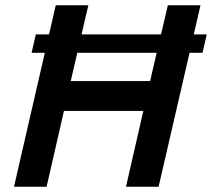

<svg xmlns="http://www.w3.org/2000/svg" viewBox="-20 -710 806 730"><path d="M766.1 -579.1 750 -509.3H700.7L583 0H459L524.9 -288.1H223.1L157.2 0H33.2L150.4 -509.3H100.1L116.2 -579.1H166.5L191.9 -689.9H315.9L290 -579.1H592.3L618.2 -689.9H742.2L716.8 -579.1ZM550.8 -401.9 575.7 -509.3H273.9L249 -401.9Z"/></svg>

Font: HK Grotesk Legacy
Style: Bold Italic
Weight: 700
Italic angle: -13°
Designer: Alfredo Marco Pradil
Foundry: Hanken Design Co.
Version: Version 2.022;PS 002.022;hotconv 1.0.88;makeotf.lib2.5.64775